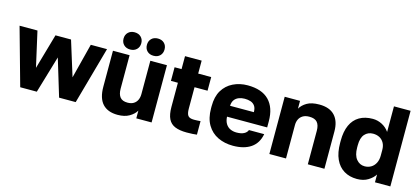

<svg xmlns="http://www.w3.org/2000/svg" viewBox="-60 -1222 3755 1717"><g transform="rotate(15 1817.5 -363.5)"><path d="M158.3 0 10.3 -530H176L249.5 -204L342.8 -530H486.8L587.3 -207L669.7 -530H820L672 0H518.3L414 -344.3L312 0Z M1062.3 13.2Q970.7 13.2 922.8 -38.9Q875 -91 875 -197.2V-530H1029V-220.7Q1029 -169.2 1050.5 -142.2Q1072 -115.2 1119.8 -115.2Q1154.5 -115.2 1176.7 -129.2Q1199 -143.2 1210 -166.9Q1221 -190.7 1221 -220.7V-530H1374.7V0H1233V-71.7Q1212.5 -36.5 1169.7 -11.7Q1127 13.2 1062.3 13.2ZM1019.9 -580.3Q983.7 -580.3 960.9 -602.5Q938.2 -624.7 938.2 -659.9Q938.2 -695.2 960.8 -717.4Q983.5 -739.7 1019.8 -739.7Q1057 -739.7 1079.8 -717.5Q1102.5 -695.3 1102.5 -660.1Q1102.5 -624.8 1079.8 -602.6Q1057.1 -580.3 1019.9 -580.3ZM1236.2 -580.3Q1199 -580.3 1176.7 -602.5Q1154.5 -624.7 1154.5 -659.9Q1154.5 -695.2 1176.7 -717.4Q1198.9 -739.7 1236.1 -739.7Q1273.3 -739.7 1295.6 -717.5Q1317.8 -695.3 1317.8 -660.1Q1317.8 -624.8 1295.7 -602.6Q1273.5 -580.3 1236.2 -580.3Z M1700 5.7Q1634.2 5.7 1592.1 -11.7Q1550 -29 1530 -69.5Q1510 -110 1510 -180V-403.7H1445.5V-530H1510V-650H1664V-530H1784.5V-403.7H1664V-205.2Q1664 -159.8 1678.3 -140.8Q1692.6 -121.7 1734.5 -121.7Q1764.5 -121.7 1794.5 -124.7V0.5Q1775.5 2.7 1754.7 4.2Q1733.8 5.7 1700 5.7Z M2130 13.2Q2052.5 13.2 1990.2 -16.6Q1928 -46.3 1891.7 -107.2Q1855.5 -168 1855.5 -260V-280Q1855.5 -368 1890.2 -425.7Q1925 -483.5 1985.7 -513.3Q2046.3 -543.2 2120 -543.2Q2251.3 -543.2 2317.9 -475.5Q2384.5 -407.8 2384.5 -280.5V-224.5H2012.8Q2014.8 -184.5 2031.3 -158.5Q2047.7 -132.5 2073.8 -121Q2099.8 -109.5 2130 -109.5Q2173.8 -109.5 2199.5 -123.2Q2225.2 -136.8 2233.2 -159.5H2374.5Q2358.5 -73.3 2295.7 -30.1Q2232.8 13.2 2130 13.2ZM2125 -420.5Q2096.7 -420.5 2071.7 -411.1Q2046.7 -401.7 2031.3 -381.3Q2015.8 -361 2013.8 -325.5H2234.3Q2234.3 -363 2219.2 -383.7Q2204.2 -404.5 2179.7 -412.5Q2155.2 -420.5 2125 -420.5Z M2465 0V-530H2607V-457.8Q2627.2 -493.5 2669.4 -518.3Q2711.7 -543.2 2783.3 -543.2Q2878.2 -543.2 2926.4 -491.8Q2974.7 -440.5 2974.7 -344.5V0H2821V-310Q2821 -362.3 2798.5 -388.6Q2776 -414.8 2725 -414.8Q2688.2 -414.8 2664.7 -400.3Q2641.3 -385.9 2630.1 -362.3Q2619 -338.8 2619 -310V0Z M3277.8 13.2Q3208.8 13.2 3157.6 -17.8Q3106.3 -48.8 3078.4 -109.6Q3050.5 -170.3 3050.5 -260V-280Q3050.5 -366.2 3077.1 -424.7Q3103.7 -483.2 3154.8 -513.2Q3206 -543.2 3278.3 -543.2Q3323.3 -543.2 3363.8 -522.3Q3404.3 -501.5 3431 -463.3V-700H3585V0H3442.7V-72.2Q3423 -39.7 3380.7 -13.2Q3338.5 13.2 3277.8 13.2ZM3315 -114.2Q3347.8 -114.2 3374.1 -129.5Q3400.3 -144.8 3415.7 -174.2Q3431 -203.5 3431 -244.5V-295.3Q3431 -335.2 3415.3 -362.2Q3399.7 -389.2 3373.8 -402.5Q3348 -415.8 3315 -415.8Q3267.5 -415.8 3237.8 -382.3Q3208.2 -348.8 3208.2 -280V-260Q3208.2 -188.3 3238.7 -151.3Q3269.2 -114.2 3315 -114.2Z"/></g></svg>

Font: Golos Text
Style: Regular
Weight: 400
Designer: A.Korolkova, Vitaly Kuzmin
Foundry: ParaType Ltd
Version: Version 2.004